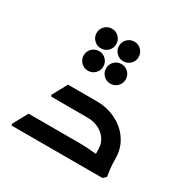

<svg xmlns="http://www.w3.org/2000/svg" viewBox="-137 -713 827 839"><g transform="rotate(30 277.0 -293.0)"><path d="M407 -102Q407 -128 392.5 -149.5Q378 -171 353 -183.5Q328 -196 296 -196H147V-207L156 -278H296Q349 -278 394 -255.5Q439 -233 465.5 -193Q492 -153 492 -102ZM27 0 24 -7 65 -82H191V0ZM65 0V-82H316Q341 -82 365.5 -80.5Q390 -79 406 -77Q422 -75 422 -75V0ZM114 -196 110 -203 151 -278H269V-196ZM416 0Q414 -17 410.5 -41.5Q407 -66 407 -102H492Q492 -70 495 -49Q498 -28 500 -14L485 0ZM195 -374Q175 -374 160.5 -388.5Q146 -403 146 -423Q146 -444 160.5 -458.5Q175 -473 196 -473Q216 -473 230.5 -458.5Q245 -444 245 -423Q245 -403 230.5 -388.5Q216 -374 195 -374ZM195 -487Q175 -487 160.5 -501.5Q146 -516 146 -536Q146 -557 160.5 -571.5Q175 -586 196 -586Q216 -586 230.5 -571.5Q245 -557 245 -536Q245 -516 230.5 -501.5Q216 -487 195 -487ZM308 -374Q288 -374 273.5 -388.5Q259 -403 259 -423Q259 -444 273.5 -458.5Q288 -473 309 -473Q329 -473 343.5 -458.5Q358 -444 358 -423Q358 -403 343.5 -388.5Q329 -374 308 -374ZM308 -487Q288 -487 273.5 -501.5Q259 -516 259 -536Q259 -557 273.5 -571.5Q288 -586 309 -586Q329 -586 343.5 -571.5Q358 -557 358 -536Q358 -516 343.5 -501.5Q329 -487 308 -487Z"/></g></svg>

Font: Fustat Medium
Style: Regular
Weight: 500
Designer: Mohamed Gaber, Khaled Hosny, Laura Garcia Mut
Foundry: Kief Type Foundry, Alif Type Foundry, Hard Type Foundry
Version: Version 1.007